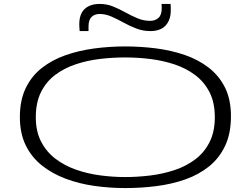

<svg xmlns="http://www.w3.org/2000/svg" viewBox="-20 -946 1274 976"><path d="M616 10Q537 10 459.5 -1Q382 -12 314 -37.5Q246 -63 193.5 -104.5Q141 -146 111 -207Q81 -268 81 -351Q81 -436 110.5 -497.5Q140 -559 192 -600Q244 -641 312 -665Q380 -689 458 -699.5Q536 -710 616 -710Q696 -710 773.5 -700Q851 -690 919.5 -666.5Q988 -643 1041 -602Q1094 -561 1124 -500.5Q1154 -440 1154 -355Q1154 -267 1124 -204Q1094 -141 1042 -99.5Q990 -58 922 -34Q854 -10 775.5 0Q697 10 616 10ZM616 -46Q680 -46 744.5 -54Q809 -62 867.5 -81.5Q926 -101 972 -135.5Q1018 -170 1045 -223Q1072 -276 1072 -350Q1072 -425 1045 -477.5Q1018 -530 972 -564.5Q926 -599 867.5 -618.5Q809 -638 744.5 -646Q680 -654 616 -654Q553 -654 489 -646.5Q425 -639 366 -619.5Q307 -600 261 -565.5Q215 -531 188.5 -478Q162 -425 162 -350Q162 -278 189 -226Q216 -174 262 -139Q308 -104 366.5 -83.5Q425 -63 489.5 -54.5Q554 -46 616 -46ZM385 -788Q384 -797 383.5 -806Q383 -815 383 -822Q383 -875 410.5 -900.5Q438 -926 487 -926Q523 -926 555 -913Q587 -900 617.5 -883Q648 -866 679 -853Q710 -840 743 -840Q769 -840 785.5 -855Q802 -870 802 -903Q802 -908 802 -913.5Q802 -919 801 -926H847Q848 -917 848 -908.5Q848 -900 848 -892Q848 -845 822 -816.5Q796 -788 744 -788Q707 -788 673 -801Q639 -814 607.5 -831.5Q576 -849 546 -862Q516 -875 487 -875Q461 -875 445.5 -860Q430 -845 430 -812Q430 -806 430 -800.5Q430 -795 430 -788Z"/></svg>

Font: Georama ExtraExtended Light
Style: Regular
Weight: 300
Width: 8
Designer: Jean-Baptiste Levee
Foundry: Production Type
Version: Version 1.000